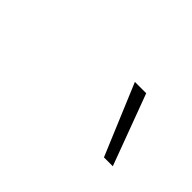

<svg xmlns="http://www.w3.org/2000/svg" viewBox="-36 -862 345 345"><g transform="rotate(45 136.5 -689.5)"><path d="M224.6 -621.6 168 -756.8H196.8L247.1 -621.6Z"/></g></svg>

Font: Inter 16pt Thin
Style: Italic
Weight: 250
Italic angle: -9.3988°
Version: Version 4.001;git-66647c0bb